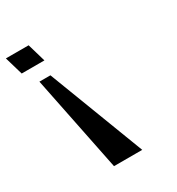

<svg xmlns="http://www.w3.org/2000/svg" viewBox="-162 -565 799 869"><g transform="rotate(-30 237.0 -130.5)"><path d="M135.9 -297H78.4L179.6 203H327.1ZM118.4 -464H-0.4L27.4 -369H146.1Z"/></g></svg>

Font: Din Kursivschrift
Style: BreitLeft
Weight: 400
Version: Version 1.089